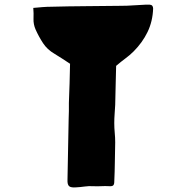

<svg xmlns="http://www.w3.org/2000/svg" viewBox="-20 -786 814 825"><path d="M623 -766Q638 -765 638 -749Q636 -694 614 -648.5Q592 -603 554 -565Q538 -549 519 -535Q500 -521 479 -503Q478 -464 477 -421.5Q476 -379 475 -335Q474 -315 472.5 -296Q471 -277 471 -257Q471 -236 473 -215.5Q475 -195 475 -174Q474 -132 473.5 -90Q473 -48 471 -5Q471 6 466.5 10.5Q462 15 449 14Q432 13 414.5 14Q397 15 380 14Q361 13 343.5 15.5Q326 18 308 19Q285 21 277 14Q269 7 270 -14Q271 -79 272.5 -145Q274 -211 275 -275Q276 -292 276 -309Q276 -326 276 -344Q278 -387 279 -429Q280 -471 281 -512Q264 -523 247.5 -534Q231 -545 214 -555Q183 -573 165 -600.5Q147 -628 133 -659Q123 -682 124 -705.5Q125 -729 123 -752Q144 -754 163 -755.5Q182 -757 199 -757Q274 -759 349 -759.5Q424 -760 499 -761Q527 -761 553.5 -763Q580 -765 607 -766Z"/></svg>

Font: Palette Mosaic
Style: Regular
Weight: 400
Designer: Shibuyafont
Version: Version 1.001